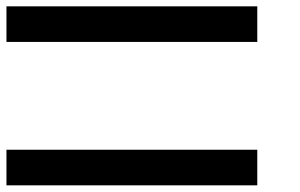

<svg xmlns="http://www.w3.org/2000/svg" viewBox="-20 -797 929 595"><path d="M0 -222.7Q0 -250 0 -333Q194.3 -333 777.3 -333Q777.3 -305.7 777.3 -222.7Q583 -222.7 0 -222.7ZM0 -667Q0 -694.3 0 -777.3Q194.3 -777.3 777.3 -777.3Q777.3 -750 777.3 -667Q583 -667 0 -667Z"/></svg>

Font: Ingsat TST_CRD
Style: Regular
Weight: 300
Designer: Tofik Waleny
Version: 1.0